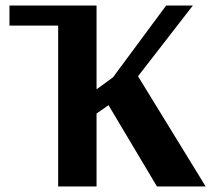

<svg xmlns="http://www.w3.org/2000/svg" viewBox="-20 -670 778 690"><path d="M189 0V-578H14V-650H327V-349L386 -392L577 -650H673L476 -396L719 0H544L370 -292L327 -262V0Z"/></svg>

Font: Arsenal SC
Style: Bold
Weight: 700
Designer: Andrij Shevchenko
Foundry: Stairsfor
Version: Version 2.001; ttfautohint (v1.8.4.7-5d5b)